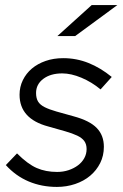

<svg xmlns="http://www.w3.org/2000/svg" viewBox="-20 -726 483 756"><path d="M3 -76Q14 -87 25 -99Q36 -111 47 -122Q89 -80 124.5 -64.5Q160 -49 205 -49Q229 -49 250 -56Q271 -63 287 -75Q303 -87 312 -103.5Q321 -120 321 -139Q321 -158 312 -170.5Q303 -183 284 -192Q265 -201 237 -209Q209 -217 170 -228Q57 -258 57 -353Q57 -384 70 -410.5Q83 -437 105.5 -456Q128 -475 159.5 -486Q191 -497 229 -497Q281 -497 328.5 -478Q376 -459 420 -423Q409 -411 398 -398.5Q387 -386 376 -374Q341 -403 300.5 -420Q260 -437 225 -437Q179 -437 150.5 -415.5Q122 -394 122 -360Q122 -339 130 -326Q138 -313 156 -304Q174 -295 202 -287Q230 -279 270 -268Q333 -251 361 -222Q389 -193 389 -148Q389 -113 374.5 -84Q360 -55 335 -34Q310 -13 276 -1.5Q242 10 204 10Q144 10 93 -11.5Q42 -33 3 -76ZM341 -706H442Q400 -675 359 -645Q318 -615 276 -584H206Q240 -615 273.5 -645Q307 -675 341 -706Z"/></svg>

Font: Rosa Sans Light
Style: Italic
Weight: 300
Italic angle: -12°
Designer: Pentagram / MCKL
Foundry: Pentagram / MCKL
Version: Version 1.005;September 16, 2019;FontCreator 11.5.0.2425 64-